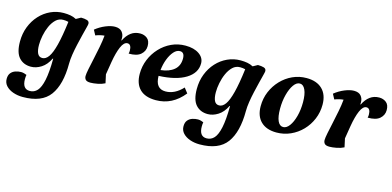

<svg xmlns="http://www.w3.org/2000/svg" viewBox="-72 -855 3078 1506"><g transform="rotate(15 1467.5 -102.0)"><path d="M154 258Q112 258 76 245.5Q40 233 18 209.5Q-4 186 -4 153Q-4 122 10.5 104.5Q25 87 47.5 79.5Q70 72 93 72Q106 72 118.5 76Q131 80 138 83Q135 98 135 117Q135 198 195 198Q231 198 255.5 171Q280 144 293.5 80.5Q307 17 308 -94H304Q278 -40 237 -14Q196 12 154 12Q93 12 57 -28.5Q21 -69 21 -157Q21 -222 42.5 -277.5Q64 -333 102 -374.5Q140 -416 190 -439Q240 -462 296 -462Q325 -462 350.5 -457.5Q376 -453 398 -441L436 -462Q465 -462 484.5 -456Q504 -450 504 -430Q504 -423 497 -396.5Q490 -370 480.5 -331.5Q471 -293 461 -249.5Q451 -206 444.5 -164Q438 -122 438 -89Q438 81 373 169.5Q308 258 154 258ZM172 -171Q172 -126 184 -101.5Q196 -77 223 -77Q251 -77 273.5 -108.5Q296 -140 314.5 -212Q333 -284 348 -404Q328 -409 306 -409Q271 -409 246 -385Q221 -361 204.5 -324Q188 -287 180 -246Q172 -205 172 -171Z M638 12Q609 12 598.5 0.5Q588 -11 588 -29Q588 -47 596 -86.5Q604 -126 615 -176Q626 -226 636 -277.5Q646 -329 650 -373Q615 -370 579 -356L557 -397Q594 -427 637 -444.5Q680 -462 712 -462Q751 -462 769 -440.5Q787 -419 787 -391Q787 -386 787 -382Q787 -378 786 -372H790Q811 -415 842.5 -438.5Q874 -462 917 -462Q950 -462 974 -443Q998 -424 998 -381Q998 -340 966.5 -312.5Q935 -285 869 -286Q871 -293 871.5 -300Q872 -307 872 -313Q872 -335 864 -348.5Q856 -362 840 -362Q811 -362 790 -313.5Q769 -265 756 -187L739 -83L754 -14Q729 -1 695.5 5.5Q662 12 638 12Z M1168 12Q1082 12 1038 -31.5Q994 -75 994 -156Q994 -217 1016.5 -272Q1039 -327 1079 -370Q1119 -413 1171.5 -437.5Q1224 -462 1285 -462Q1354 -462 1396 -433Q1438 -404 1438 -358Q1438 -280 1360 -232Q1282 -184 1141 -178Q1142 -74 1224 -74Q1299 -74 1363 -143L1394 -103Q1302 12 1168 12ZM1254 -409Q1227 -409 1204 -383Q1181 -357 1165 -315.5Q1149 -274 1144 -226Q1212 -233 1251.5 -266Q1291 -299 1291 -358Q1291 -409 1254 -409Z M1590 258Q1548 258 1512 245.5Q1476 233 1454 209.5Q1432 186 1432 153Q1432 122 1446.5 104.5Q1461 87 1483.5 79.5Q1506 72 1529 72Q1542 72 1554.5 76Q1567 80 1574 83Q1571 98 1571 117Q1571 198 1631 198Q1667 198 1691.5 171Q1716 144 1729.5 80.5Q1743 17 1744 -94H1740Q1714 -40 1673 -14Q1632 12 1590 12Q1529 12 1493 -28.5Q1457 -69 1457 -157Q1457 -222 1478.5 -277.5Q1500 -333 1538 -374.5Q1576 -416 1626 -439Q1676 -462 1732 -462Q1761 -462 1786.5 -457.5Q1812 -453 1834 -441L1872 -462Q1901 -462 1920.5 -456Q1940 -450 1940 -430Q1940 -423 1933 -396.5Q1926 -370 1916.5 -331.5Q1907 -293 1897 -249.5Q1887 -206 1880.5 -164Q1874 -122 1874 -89Q1874 81 1809 169.5Q1744 258 1590 258ZM1608 -171Q1608 -126 1620 -101.5Q1632 -77 1659 -77Q1687 -77 1709.5 -108.5Q1732 -140 1750.5 -212Q1769 -284 1784 -404Q1764 -409 1742 -409Q1707 -409 1682 -385Q1657 -361 1640.5 -324Q1624 -287 1616 -246Q1608 -205 1608 -171Z M2148 12Q2066 12 2021 -32Q1976 -76 1976 -156Q1976 -219 1999 -274Q2022 -329 2062.5 -371.5Q2103 -414 2155.5 -438Q2208 -462 2268 -462Q2351 -462 2396.5 -417.5Q2442 -373 2442 -292Q2442 -230 2419 -175Q2396 -120 2355.5 -78Q2315 -36 2261.5 -12Q2208 12 2148 12ZM2188 -43Q2215 -43 2238 -74Q2261 -105 2275 -157Q2289 -209 2289 -271Q2289 -335 2272.5 -371Q2256 -407 2228 -407Q2201 -407 2178.5 -375.5Q2156 -344 2142 -291Q2128 -238 2128 -176Q2128 -112 2143.5 -77.5Q2159 -43 2188 -43Z M2579 12Q2550 12 2539.5 0.5Q2529 -11 2529 -29Q2529 -47 2537 -86.5Q2545 -126 2556 -176Q2567 -226 2577 -277.5Q2587 -329 2591 -373Q2556 -370 2520 -356L2498 -397Q2535 -427 2578 -444.5Q2621 -462 2653 -462Q2692 -462 2710 -440.5Q2728 -419 2728 -391Q2728 -386 2728 -382Q2728 -378 2727 -372H2731Q2752 -415 2783.5 -438.5Q2815 -462 2858 -462Q2891 -462 2915 -443Q2939 -424 2939 -381Q2939 -340 2907.5 -312.5Q2876 -285 2810 -286Q2812 -293 2812.5 -300Q2813 -307 2813 -313Q2813 -335 2805 -348.5Q2797 -362 2781 -362Q2752 -362 2731 -313.5Q2710 -265 2697 -187L2680 -83L2695 -14Q2670 -1 2636.5 5.5Q2603 12 2579 12Z"/></g></svg>

Font: Petrona ExtraBold
Style: Italic
Weight: 800
Italic angle: -9°
Designer: Ringo R. Seeber
Foundry: Ringo R. Seeber
Version: Version 2.001; ttfautohint (v1.8.3)